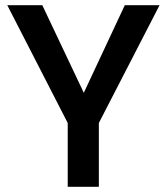

<svg xmlns="http://www.w3.org/2000/svg" viewBox="-20 -720 642 740"><path d="M241 0V-246L8 -700H143L306 -356H300L461 -700H595L361 -246V0Z"/></svg>

Font: DM Sans 36pt SemiBold
Style: Regular
Weight: 600
Designer: Colophon Foundry, Jonny Pinhorn
Foundry: Colophon Foundry
Version: Version 4.004;gftools[0.9.30]